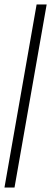

<svg xmlns="http://www.w3.org/2000/svg" viewBox="-28 -740 229 860"><path d="M-8 100 136 -720H181L37 100Z"/></svg>

Font: DM Sans 36pt ExtraLight
Style: Italic
Weight: 250
Italic angle: -10°
Designer: Colophon Foundry, Jonny Pinhorn
Foundry: Colophon Foundry
Version: Version 4.004;gftools[0.9.30]